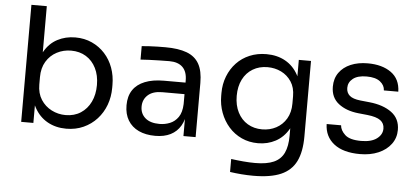

<svg xmlns="http://www.w3.org/2000/svg" viewBox="-58 -858 2591 1193"><g transform="rotate(5 1237.5 -261.0)"><path d="M374 18Q308 18 256.5 -11Q205 -40 175 -95.5Q145 -151 142 -229H168V0H92V-730H188V-375L154 -302Q158 -389 189 -444Q220 -499 270.5 -525.5Q321 -552 382 -552Q439 -552 486 -530.5Q533 -509 567 -471.5Q601 -434 619 -384.5Q637 -335 637 -278V-260Q637 -203 618.5 -153Q600 -103 565 -64.5Q530 -26 481.5 -4Q433 18 374 18ZM363 -66Q417 -66 457 -92Q497 -118 519 -163.5Q541 -209 541 -269Q541 -329 518.5 -374Q496 -419 456 -443.5Q416 -468 363 -468Q315 -468 274 -446.5Q233 -425 208.5 -384.5Q184 -344 184 -287V-241Q184 -186 209 -147Q234 -108 275 -87Q316 -66 363 -66Z M1104 0V-160H1088V-345Q1088 -400 1059.5 -428Q1031 -456 976 -456Q945 -456 912 -455Q879 -454 849 -453Q819 -452 797 -450V-534Q819 -536 843.5 -537.5Q868 -539 894 -539.5Q920 -540 944 -540Q1026 -540 1078 -520.5Q1130 -501 1155 -457Q1180 -413 1180 -338V0ZM929 14Q869 14 825.5 -6.5Q782 -27 758.5 -66Q735 -105 735 -160Q735 -217 760.5 -255Q786 -293 835 -312.5Q884 -332 953 -332H1098V-260H949Q891 -260 860 -232Q829 -204 829 -160Q829 -116 860 -89Q891 -62 949 -62Q983 -62 1014 -74.5Q1045 -87 1065.5 -116.5Q1086 -146 1088 -198L1114 -160Q1109 -103 1086.5 -64.5Q1064 -26 1024.5 -6Q985 14 929 14Z M1558 208Q1521 208 1483.5 205Q1446 202 1412 197V116Q1448 121 1487.5 124.5Q1527 128 1562 128Q1635 128 1678.5 108.5Q1722 89 1741.5 47.5Q1761 6 1761 -59V-161L1793 -237Q1790 -156 1759 -102.5Q1728 -49 1678.5 -22.5Q1629 4 1569 4Q1513 4 1466.5 -17.5Q1420 -39 1386.5 -77Q1353 -115 1334.5 -164.5Q1316 -214 1316 -269V-287Q1316 -343 1335 -391.5Q1354 -440 1388 -476Q1422 -512 1469.5 -532Q1517 -552 1574 -552Q1641 -552 1692 -523.5Q1743 -495 1772.5 -440.5Q1802 -386 1805 -307L1777 -306V-534H1853V-63Q1853 33 1823.5 92.5Q1794 152 1729.5 180Q1665 208 1558 208ZM1587 -84Q1635 -84 1674.5 -105Q1714 -126 1737.5 -165.5Q1761 -205 1761 -260V-306Q1761 -360 1736.5 -397Q1712 -434 1673 -453Q1634 -472 1588 -472Q1536 -472 1496 -448Q1456 -424 1434 -380.5Q1412 -337 1412 -278Q1412 -219 1434.5 -175Q1457 -131 1496.5 -107.5Q1536 -84 1587 -84Z M2206 16Q2101 16 2043.5 -29Q1986 -74 1984 -152H2074Q2076 -121 2105.5 -93.5Q2135 -66 2206 -66Q2270 -66 2304 -91.5Q2338 -117 2338 -154Q2338 -187 2313 -205.5Q2288 -224 2232 -230L2174 -236Q2098 -244 2050 -281.5Q2002 -319 2002 -387Q2002 -438 2028 -474.5Q2054 -511 2100 -530.5Q2146 -550 2206 -550Q2296 -550 2352 -510Q2408 -470 2410 -391H2320Q2319 -423 2290.5 -445.5Q2262 -468 2206 -468Q2150 -468 2121 -445Q2092 -422 2092 -387Q2092 -357 2112.5 -339Q2133 -321 2180 -316L2238 -310Q2324 -301 2376 -262.5Q2428 -224 2428 -154Q2428 -104 2399.5 -65.5Q2371 -27 2321 -5.5Q2271 16 2206 16Z"/></g></svg>

Font: SVN-Sora Variable
Style: Regular
Weight: 400
Designer: Jonathan Barnbrook, Julián Moncada
Foundry: Barnbrook Fonts
Version: Version 2.000 - Viet hoa boi STYLEno.1 Fonts